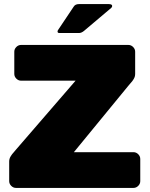

<svg xmlns="http://www.w3.org/2000/svg" viewBox="-20 -920 732 940"><path d="M270.8 -758.3Q261.7 -758.3 261.7 -765.8Q261.7 -770 265 -774.2L340.8 -887.5Q348.3 -900 366.7 -900H512.5Q529.2 -900 529.2 -890.8Q529.2 -885.8 525 -881.7L390.8 -768.3Q378.3 -758.3 366.7 -758.3ZM25 -33.3V-129.2Q25 -135.8 26.7 -142.1Q28.3 -148.3 32.5 -155Q36.7 -161.7 39.2 -165Q41.7 -168.3 49.2 -176.7Q56.7 -185 58.3 -187.5L350 -525H83.3Q70 -525 60 -535Q50 -545 50 -558.3V-666.7Q50 -680 60 -690Q70 -700 83.3 -700H608.3Q621.7 -700 631.7 -690Q641.7 -680 641.7 -666.7V-558.3Q641.7 -551.7 640 -545.4Q638.3 -539.2 634.2 -532.5Q630 -525.8 627.5 -522.5Q625 -519.2 617.5 -510.8Q610 -502.5 608.3 -500L341.7 -175H633.3Q646.7 -175 656.7 -165Q666.7 -155 666.7 -141.7V-33.3Q666.7 -20 656.7 -10Q646.7 0 633.3 0H58.3Q45 0 35 -10Q25 -20 25 -33.3Z"/></svg>

Font: BoonTook Mon
Style: Regular
Weight: 400
Designer: Sungsit Sawaiwan
Foundry: FontUni
Version: Version 3.0